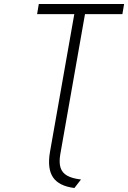

<svg xmlns="http://www.w3.org/2000/svg" viewBox="-20 -720 640 960"><path d="M352 220Q275 210.5 245.2 166.8Q215.5 123 230 39L351.5 -649.5H165.5L174 -700H600.5L592 -649.5H405L281.5 51Q274.5 91.5 282.5 117.8Q290.5 144 315.8 158.2Q341 172.5 385 177.5Z"/></svg>

Font: Overpass ExtraLight
Style: Italic
Weight: 250
Italic angle: -10°
Designer: Delve Withrington, Dave Bailey, Thomas Jockin
Foundry: Delve Fonts LLC
Version: Version 4.000